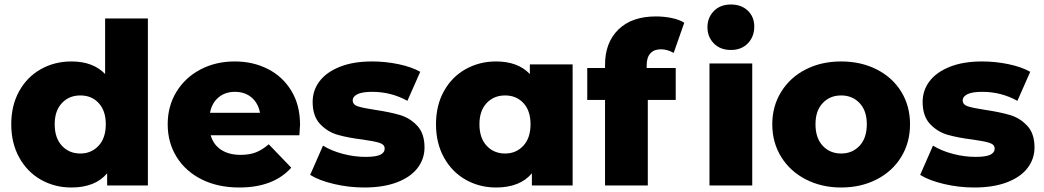

<svg xmlns="http://www.w3.org/2000/svg" viewBox="-20 -824 4637 853"><path d="M637 -742V0H456V-54Q403 9 297 9Q223 9 162 -25.5Q101 -60 65.5 -124Q30 -188 30 -272Q30 -356 65.5 -419.5Q101 -483 162 -517Q223 -551 297 -551Q394 -551 447 -495V-742ZM450 -272Q450 -332 418.5 -366Q387 -400 337 -400Q287 -400 255 -366Q223 -332 223 -272Q223 -211 255 -176.5Q287 -142 337 -142Q386 -142 418 -176.5Q450 -211 450 -272Z M1310 -223H916Q928 -181 962.5 -158.5Q997 -136 1049 -136Q1088 -136 1116.5 -147Q1145 -158 1174 -183L1274 -79Q1195 9 1043 9Q948 9 876 -27Q804 -63 764.5 -127Q725 -191 725 -272Q725 -352 763.5 -415.5Q802 -479 870 -515Q938 -551 1023 -551Q1104 -551 1170 -517.5Q1236 -484 1274.5 -420.5Q1313 -357 1313 -270Q1313 -268 1310 -223ZM913 -323H1135Q1127 -366 1097.5 -391Q1068 -416 1024 -416Q980 -416 950.5 -391Q921 -366 913 -323Z M1358 -47 1415 -177Q1452 -154 1503 -140.5Q1554 -127 1604 -127Q1650 -127 1669.5 -136.5Q1689 -146 1689 -164Q1689 -182 1665.5 -189.5Q1642 -197 1591 -204Q1526 -212 1480.5 -225Q1435 -238 1402 -273Q1369 -308 1369 -371Q1369 -423 1400 -463.5Q1431 -504 1490.5 -527.5Q1550 -551 1633 -551Q1692 -551 1750 -539Q1808 -527 1847 -505L1790 -376Q1718 -416 1634 -416Q1589 -416 1568 -405.5Q1547 -395 1547 -378Q1547 -359 1570 -351.5Q1593 -344 1646 -336Q1713 -326 1757 -313Q1801 -300 1833.5 -265.5Q1866 -231 1866 -169Q1866 -118 1835 -77.5Q1804 -37 1743.5 -14Q1683 9 1598 9Q1530 9 1464 -6.5Q1398 -22 1358 -47Z M2524 -538V0H2343V-54Q2290 9 2184 9Q2110 9 2049 -25.5Q1988 -60 1952.5 -124Q1917 -188 1917 -272Q1917 -356 1952.5 -419.5Q1988 -483 2049 -517Q2110 -551 2184 -551Q2281 -551 2334 -495V-538ZM2337 -272Q2337 -332 2305.5 -366Q2274 -400 2224 -400Q2174 -400 2142 -366Q2110 -332 2110 -272Q2110 -211 2142 -176.5Q2174 -142 2224 -142Q2273 -142 2305 -176.5Q2337 -211 2337 -272Z M2853 -522H2982V-380H2858V0H2668V-380H2589V-522H2668V-536Q2668 -635 2727.5 -693Q2787 -751 2894 -751Q2930 -751 2964 -744Q2998 -737 3020 -723L2973 -589Q2945 -605 2916 -605Q2886 -605 2869.5 -587Q2853 -569 2853 -534ZM3132 -542H3322V0H3132ZM3123 -703Q3123 -746 3151.5 -775Q3180 -804 3227 -804Q3274 -804 3302.5 -776.5Q3331 -749 3331 -706Q3331 -661 3302.5 -631.5Q3274 -602 3227 -602Q3180 -602 3151.5 -631Q3123 -660 3123 -703Z M3411 -272Q3411 -352 3450.5 -416Q3490 -480 3559.5 -515.5Q3629 -551 3717 -551Q3805 -551 3875 -515.5Q3945 -480 3984 -416.5Q4023 -353 4023 -272Q4023 -191 3984 -127Q3945 -63 3875 -27Q3805 9 3717 9Q3630 9 3560 -27Q3490 -63 3450.5 -127Q3411 -191 3411 -272ZM3831 -272Q3831 -332 3799 -366Q3767 -400 3717 -400Q3667 -400 3635 -366Q3603 -332 3603 -272Q3603 -211 3635 -176.5Q3667 -142 3717 -142Q3767 -142 3799 -176.5Q3831 -211 3831 -272Z M4068 -47 4125 -177Q4162 -154 4213 -140.5Q4264 -127 4314 -127Q4360 -127 4379.5 -136.5Q4399 -146 4399 -164Q4399 -182 4375.5 -189.5Q4352 -197 4301 -204Q4236 -212 4190.5 -225Q4145 -238 4112 -273Q4079 -308 4079 -371Q4079 -423 4110 -463.5Q4141 -504 4200.5 -527.5Q4260 -551 4343 -551Q4402 -551 4460 -539Q4518 -527 4557 -505L4500 -376Q4428 -416 4344 -416Q4299 -416 4278 -405.5Q4257 -395 4257 -378Q4257 -359 4280 -351.5Q4303 -344 4356 -336Q4423 -326 4467 -313Q4511 -300 4543.5 -265.5Q4576 -231 4576 -169Q4576 -118 4545 -77.5Q4514 -37 4453.5 -14Q4393 9 4308 9Q4240 9 4174 -6.5Q4108 -22 4068 -47Z"/></svg>

Font: Idrija
Style: Regular
Weight: 800
Designer: Julieta Ulanovsky
Foundry: Julieta Ulanovsky
Version: Version 7.200